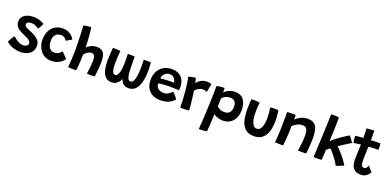

<svg xmlns="http://www.w3.org/2000/svg" viewBox="-0 -1787 6223 3071"><g transform="rotate(20 3111.0 -251.5)"><path d="M247.5 40Q192.5 40 145 26.2Q97.5 12.5 62.2 -7.8Q27 -28 9.5 -47Q14 -58.5 26.5 -82.8Q39 -107 54.2 -131Q69.5 -155 80.5 -166Q103.5 -144 132.5 -123.5Q161.5 -103 192.2 -90Q223 -77 252 -77Q288.5 -77 313.5 -92Q338.5 -107 338.5 -136Q338.5 -158 320.5 -176.5Q302.5 -195 273.8 -210.5Q245 -226 213 -238.5Q170 -255.5 134 -277Q98 -298.5 76.2 -330.5Q54.5 -362.5 54.5 -411Q54.5 -460 83.2 -493.5Q112 -527 158.8 -544Q205.5 -561 259 -561Q312.5 -561 364 -546.5Q415.5 -532 447 -508Q442.5 -494 425.8 -463.2Q409 -432.5 389.5 -408.5Q368 -425.5 335.5 -441Q303 -456.5 267 -456.5Q236.5 -456.5 209.8 -446Q183 -435.5 183 -407.5Q183 -381.5 211.8 -363.8Q240.5 -346 288 -327.5Q332.5 -311 374.2 -286.8Q416 -262.5 442.8 -226.8Q469.5 -191 469.5 -140.5Q469.5 -80 439.2 -40Q409 0 358.5 20Q308 40 247.5 40Z M979.5 -105.5Q965.5 -79.5 935.5 -54.2Q905.5 -29 861.2 -12.2Q817 4.5 760.5 4.5Q685 4.5 630.2 -33Q575.5 -70.5 546 -133.2Q516.5 -196 516.5 -270.5Q516.5 -350 546.5 -412.8Q576.5 -475.5 632.5 -511.5Q688.5 -547.5 766.5 -547.5Q836.5 -547.5 887.8 -515.2Q939 -483 966 -432L870.5 -376Q868 -382.5 858.2 -397.2Q848.5 -412 827.5 -424.8Q806.5 -437.5 771 -437.5Q711 -437.5 679.5 -398.2Q648 -359 648 -294Q648 -256 659 -219.8Q670 -183.5 695.8 -160Q721.5 -136.5 765 -136.5Q800 -136.5 826 -150.8Q852 -165 867 -181.2Q882 -197.5 885.5 -202.5Z M1192 7Q1181.5 8.5 1163.2 9.5Q1145 10.5 1125 10.5Q1102.5 10.5 1082.8 9Q1063 7.5 1053.5 4Q1059.5 -44 1064 -131Q1068.5 -218 1068.5 -319.5Q1068.5 -419.5 1064 -522Q1059.5 -624.5 1054.5 -704Q1058.5 -705 1074.8 -708Q1091 -711 1112.2 -714Q1133.5 -717 1152.5 -719.2Q1171.5 -721.5 1181.5 -721.5Q1192.5 -665 1199.8 -574.8Q1207 -484.5 1209.5 -383Q1235 -412.5 1281.2 -434.2Q1327.5 -456 1376 -456Q1435 -456 1467.2 -432Q1499.5 -408 1512.5 -363.5Q1525.5 -319 1525.5 -256.5Q1525.5 -217 1522.2 -171.2Q1519 -125.5 1514.2 -80.8Q1509.5 -36 1504 0.5Q1473 5 1438.5 5Q1401.5 5 1371 -1Q1376 -31.5 1381.2 -74.2Q1386.5 -117 1390.2 -159.2Q1394 -201.5 1394 -231.5Q1394 -280 1379.8 -308.2Q1365.5 -336.5 1328 -336.5Q1299.5 -336.5 1275 -322.2Q1250.5 -308 1233 -290.8Q1215.5 -273.5 1209 -263.5Q1209 -210.5 1206.5 -157.5Q1204 -104.5 1200.2 -61Q1196.5 -17.5 1192 7Z M1787 -3.5Q1733.5 -3.5 1699 -28.2Q1664.5 -53 1645 -96.2Q1625.5 -139.5 1617.5 -196Q1609.5 -252.5 1609.5 -315.5Q1609.5 -367.5 1613.5 -422.2Q1617.5 -477 1622.5 -529.5Q1650 -529.5 1686 -528Q1722 -526.5 1750.5 -524.5Q1745 -464 1741.8 -408.5Q1738.5 -353 1738.5 -306Q1738.5 -229 1751.8 -181.5Q1765 -134 1801 -134Q1829.5 -134 1847 -166.8Q1864.5 -199.5 1872.8 -255Q1881 -310.5 1881 -379.5Q1881 -410.5 1880.5 -448.5Q1880 -486.5 1878.5 -520.5Q1891.5 -520.5 1914.2 -520.2Q1937 -520 1960 -519.5Q1983 -519 1997 -518V-437Q1997 -340.5 2000.8 -269.2Q2004.5 -198 2019.5 -158.8Q2034.5 -119.5 2068 -119.5Q2099.5 -119.5 2117.8 -155.8Q2136 -192 2144 -252.5Q2152 -313 2152 -386Q2152 -414 2151.5 -450.8Q2151 -487.5 2150 -520.5Q2162 -520.5 2177 -520.5Q2192 -520.5 2207.5 -520.5Q2221.5 -520.5 2241 -519.5Q2260.5 -518.5 2272 -517.5Q2273.5 -498 2275 -471.5Q2276.5 -445 2277.5 -418.8Q2278.5 -392.5 2278.5 -374Q2278.5 -298 2267.2 -231.5Q2256 -165 2232 -114.8Q2208 -64.5 2168.8 -36Q2129.5 -7.5 2073.5 -7.5Q2031 -7.5 2003.5 -23.2Q1976 -39 1960.2 -63.8Q1944.5 -88.5 1936.5 -114Q1925.5 -86.5 1905.8 -61.2Q1886 -36 1856.5 -19.8Q1827 -3.5 1787 -3.5Z M2852.5 -97Q2835.5 -75.5 2804.5 -53Q2773.5 -30.5 2727 -15.2Q2680.5 0 2617.5 0Q2542 0 2484.5 -29.5Q2427 -59 2394.5 -116.2Q2362 -173.5 2362 -258Q2362 -341.5 2396 -403.2Q2430 -465 2490.5 -499Q2551 -533 2630.5 -533Q2731 -533 2788.5 -475.2Q2846 -417.5 2850 -317Q2851 -284 2846.5 -253Q2839.5 -253.5 2816.2 -254.2Q2793 -255 2763.5 -255.8Q2734 -256.5 2707 -257Q2680 -257.5 2664.5 -257.5Q2619 -257.5 2574 -253.2Q2529 -249 2497 -244Q2497 -223.5 2502.5 -204.5Q2513.5 -168.5 2548.5 -148.2Q2583.5 -128 2626.5 -128Q2663.5 -128 2690.5 -140.8Q2717.5 -153.5 2736.5 -170.5Q2755.5 -187.5 2768.5 -200.5Q2772.5 -197 2789.8 -179.2Q2807 -161.5 2825.5 -138.8Q2844 -116 2852.5 -97ZM2501 -328.5Q2528 -332.5 2566.2 -336.2Q2604.5 -340 2654.5 -340Q2680.5 -340 2700.2 -339.2Q2720 -338.5 2728.5 -338Q2728.5 -350.5 2725 -365Q2717.5 -394 2693 -419Q2668.5 -444 2625 -444Q2571 -444 2537 -410.5Q2503 -377 2501 -328.5Z M3052 -446.5Q3064.5 -469.5 3090 -490.2Q3115.5 -511 3149.2 -524Q3183 -537 3220 -537Q3243 -537 3266.2 -532.2Q3289.5 -527.5 3301 -520.5L3273.5 -381Q3262 -385.5 3244.2 -391Q3226.5 -396.5 3202.5 -396.5Q3164 -396.5 3129.5 -377.5Q3095 -358.5 3073 -327.5Q3078.5 -296 3084.8 -249.5Q3091 -203 3096.8 -153.5Q3102.5 -104 3106 -63.5Q3109.5 -23 3109.5 -3.5Q3078.5 0.5 3037.5 1.5Q2996.5 2.5 2960 2Q2960 -52.5 2956.5 -120.8Q2953 -189 2946.8 -260.8Q2940.5 -332.5 2931.2 -397.2Q2922 -462 2911 -509Q2931 -515 2956.5 -520.5Q2982 -526 3002.8 -529.5Q3023.5 -533 3030 -533.5Q3036 -518.5 3043.5 -491.2Q3051 -464 3052 -446.5Z M3355.5 222.5Q3362.5 143 3367.5 54.8Q3372.5 -33.5 3376.2 -121Q3380 -208.5 3382.5 -287Q3385 -365.5 3386 -426.5Q3387 -487.5 3387 -521.5Q3414.5 -530 3450.5 -534Q3486.5 -538 3519.5 -538Q3520.5 -522.5 3521.2 -500.5Q3522 -478.5 3522 -460.5Q3532.5 -473.5 3556.8 -491.5Q3581 -509.5 3616.8 -523.2Q3652.5 -537 3698.5 -537Q3798.5 -537 3848.2 -473.2Q3898 -409.5 3898 -296Q3898 -216 3869 -157.8Q3840 -99.5 3788.2 -67.8Q3736.5 -36 3668 -36Q3637 -36 3604.2 -44.2Q3571.5 -52.5 3545.8 -64.8Q3520 -77 3510.5 -88.5Q3510 -76.5 3508.8 -48.2Q3507.5 -20 3505.5 16.5Q3503.5 53 3501.2 91Q3499 129 3496.5 160.8Q3494 192.5 3492 210.5Q3456.5 217.5 3416.5 220Q3376.5 222.5 3355.5 222.5ZM3647.5 -172.5Q3707 -172.5 3735.5 -208Q3764 -243.5 3764 -307Q3764 -362.5 3737.8 -392.8Q3711.5 -423 3657 -423Q3623.5 -423 3596.2 -412Q3569 -401 3550 -386.2Q3531 -371.5 3522.5 -360.5Q3522.5 -353 3521.8 -334.8Q3521 -316.5 3520.5 -294.8Q3520 -273 3519.2 -253.2Q3518.5 -233.5 3518.5 -223Q3532 -209.5 3563.5 -191Q3595 -172.5 3647.5 -172.5Z M4311 -492.5Q4321.5 -496 4341.8 -498.2Q4362 -500.5 4382 -500.5Q4398 -500.5 4417.8 -499.2Q4437.5 -498 4450 -496Q4457 -452.5 4461 -408.2Q4465 -364 4465 -321Q4465 -249.5 4452.8 -186.5Q4440.5 -123.5 4412.2 -75.2Q4384 -27 4337 0.2Q4290 27.5 4221 27.5Q4146.5 27.5 4098.8 -1.8Q4051 -31 4024 -83.2Q3997 -135.5 3986.5 -204.8Q3976 -274 3976 -354Q3976 -393 3978.2 -433.8Q3980.5 -474.5 3983.5 -514.5Q3995 -515.5 4013.8 -515.8Q4032.5 -516 4048 -516Q4070 -515.5 4091.8 -513Q4113.5 -510.5 4126.5 -506.5Q4122.5 -469 4119.8 -428.2Q4117 -387.5 4117 -347.5Q4117 -274 4128 -218.2Q4139 -162.5 4162.5 -131.5Q4186 -100.5 4224 -100.5Q4278 -100.5 4302.5 -162Q4327 -223.5 4327 -321Q4327 -365 4322.5 -409.8Q4318 -454.5 4311 -492.5Z M4713.5 6.5Q4700 7 4681 7Q4662 7 4642 6.5Q4625.5 6 4604.2 5Q4583 4 4574 3Q4583.5 -80.5 4587.8 -206Q4592 -331.5 4592 -517Q4609 -519.5 4631.8 -520.8Q4654.5 -522 4678 -522Q4694 -522 4709.5 -521.2Q4725 -520.5 4736.5 -518.5Q4737 -511.5 4737 -485.2Q4737 -459 4736.5 -439.5Q4751.5 -458.5 4782.5 -479.5Q4813.5 -500.5 4853.5 -515.2Q4893.5 -530 4935 -530Q5011 -530 5051.2 -499.5Q5091.5 -469 5106.5 -408.2Q5121.5 -347.5 5121.5 -257.5Q5121.5 -208 5117.2 -137.8Q5113 -67.5 5105 1.5Q5095.5 2.5 5076.5 3.2Q5057.5 4 5036 4Q5014 4 4993.8 3.5Q4973.5 3 4963.5 1.5Q4969 -31 4975.2 -74.5Q4981.5 -118 4985.8 -165Q4990 -212 4990 -255Q4990 -300 4982.8 -333.8Q4975.5 -367.5 4955.5 -386.2Q4935.5 -405 4896.5 -405Q4861.5 -405 4830.5 -392.8Q4799.5 -380.5 4775 -363.5Q4750.5 -346.5 4734 -332Q4732.5 -210.5 4725.5 -123.2Q4718.5 -36 4713.5 6.5Z M5616 24.5Q5605.5 4 5583.2 -29.8Q5561 -63.5 5533.8 -100Q5506.5 -136.5 5480.8 -165.8Q5455 -195 5437.5 -206.5Q5429.5 -201 5417.5 -191.2Q5405.5 -181.5 5394.8 -172.8Q5384 -164 5380.5 -160.5Q5380 -131.5 5378.5 -96.5Q5377 -61.5 5375.2 -31.5Q5373.5 -1.5 5372 12.5Q5340 16.5 5307 16.5Q5286 16.5 5267 15Q5248 13.5 5234 11.5Q5235 0 5237 -40.8Q5239 -81.5 5241.8 -141.2Q5244.5 -201 5247.8 -271Q5251 -341 5254 -412.2Q5257 -483.5 5259.5 -546.8Q5262 -610 5263.5 -656.8Q5265 -703.5 5265 -723.5Q5279 -725 5294 -725.8Q5309 -726.5 5324 -726.5Q5344.5 -726.5 5363.8 -724.2Q5383 -722 5399.5 -717.5Q5399.5 -669 5398.2 -608.2Q5397 -547.5 5394.8 -487.2Q5392.5 -427 5390.2 -379.2Q5388 -331.5 5386 -310Q5413 -337.5 5449.2 -366Q5485.5 -394.5 5524.5 -421.2Q5563.5 -448 5599 -470.8Q5634.5 -493.5 5660 -509.5Q5669.5 -500 5684.5 -480.5Q5699.5 -461 5713.5 -440.5Q5727.5 -420 5735 -407.5Q5716 -395.5 5688.2 -378.2Q5660.5 -361 5630.8 -342Q5601 -323 5575.5 -306Q5550 -289 5535.5 -278Q5550.5 -267 5576 -241.2Q5601.5 -215.5 5631.5 -180Q5661.5 -144.5 5691.2 -104.8Q5721 -65 5744.5 -26.5Q5738 -22.5 5721 -15Q5704 -7.5 5683.2 0.8Q5662.5 9 5644 15.5Q5625.5 22 5616 24.5Z M6188 -74.5Q6179 -54.5 6160.2 -31.8Q6141.5 -9 6111 6.8Q6080.5 22.5 6035 22.5Q5976 22.5 5939.5 -2.5Q5903 -27.5 5886.2 -69.2Q5869.5 -111 5869.5 -160.5Q5869.5 -193.5 5870.5 -234.2Q5871.5 -275 5873 -315Q5874.5 -355 5876 -386.2Q5877.5 -417.5 5878.5 -432.5Q5836 -428 5801.5 -422.8Q5767 -417.5 5755.5 -415Q5751 -438.5 5748.5 -464Q5746 -489.5 5745.2 -508.5Q5744.5 -527.5 5744.5 -532.5Q5773 -536.5 5807.5 -540.2Q5842 -544 5878.5 -546Q5878 -560.5 5877.5 -587Q5877 -613.5 5877 -635.5Q5876.5 -655 5875 -674.5Q5873.5 -694 5872.5 -706L6002.5 -716.5Q6002.5 -710 6003.2 -685.8Q6004 -661.5 6004 -627.5Q6004 -612 6004 -591.5Q6004 -571 6004.5 -552.5Q6020.5 -553.5 6042.8 -554.5Q6065 -555.5 6078 -556Q6111 -557 6135.5 -556.8Q6160 -556.5 6166 -556.5Q6168.5 -536 6169.5 -503.8Q6170.5 -471.5 6170.5 -448Q6165.5 -448 6137.5 -447.8Q6109.5 -447.5 6082.5 -446.5Q6063.5 -445.5 6040.2 -444.2Q6017 -443 6002.5 -441.5Q6001.5 -427.5 6000.5 -399.2Q5999.5 -371 5998.2 -337Q5997 -303 5996.2 -271Q5995.5 -239 5995.5 -217Q5995.5 -184.5 5999 -157.5Q6002.5 -130.5 6014.8 -114.2Q6027 -98 6053 -98Q6070.5 -98 6082 -109Q6093.5 -120 6100.8 -134.5Q6108 -149 6113 -160Q6120.5 -150 6136.8 -131.5Q6153 -113 6168.2 -96.5Q6183.5 -80 6188 -74.5Z"/></g></svg>

Font: Grandstander SemiBold
Style: Regular
Weight: 600
Designer: Tyler Finck
Foundry: Etcetera Type Co
Version: Version 1.200; ttfautohint (v1.8.3)